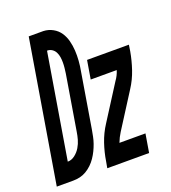

<svg xmlns="http://www.w3.org/2000/svg" viewBox="-180 -835 835 936"><g transform="rotate(-20 237.5 -367.5)"><path d="M-46 0 76 -735H82H152Q178 -734 200.5 -721.5Q223 -709 236.5 -689Q250 -669 256.5 -644Q263 -619 264.5 -593Q266 -567 264 -540Q262 -513 257 -487L210 -203Q207 -186 203.5 -168.5Q200 -151 194 -134Q188 -117 180 -100.5Q172 -84 161.5 -68.5Q151 -53 137.5 -40Q124 -27 108 -17.5Q92 -8 74.5 -4Q57 0 39 0ZM46 -96Q66 -96 83.5 -109.5Q101 -123 112 -141.5Q123 -160 128.5 -179.5Q134 -199 137 -219L184 -503Q186 -517 187.5 -531Q189 -545 189 -559Q189 -573 187 -586.5Q185 -600 179 -612Q173 -624 162 -631.5Q151 -639 138 -639H136ZM216 0 222 -33Q229 -78 244 -122.5Q259 -167 285 -207L399 -386Q407 -397 413 -409Q419 -421 423 -434H288L304 -530H521L516 -497Q508 -452 493 -407.5Q478 -363 452 -323L338 -144Q331 -133 325 -121Q319 -109 314 -96H449L433 0Z"/></g></svg>

Font: Iosevka Curly Oblique
Style: Bold
Weight: 700
Italic angle: -9°
Monospace: yes
Designer: Belleve Invis
Foundry: Belleve Invis
Version: Version 11.1.0; ttfautohint (v1.8.3)